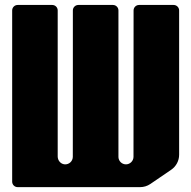

<svg xmlns="http://www.w3.org/2000/svg" viewBox="-20 -769 786 789"><path d="M597.9 -13 597.9 -13 683.4 -71.3C703.8 -85.2 716.1 -108.4 716.1 -133.1V-726.1C716.1 -738.5 706 -748.6 693.6 -748.6H551.4C539 -748.6 528.9 -738.6 528.9 -726.2L528.6 -124.6C528.6 -107.5 514.3 -93.6 497.6 -93.6C480.9 -93.6 467.4 -106.8 466.7 -123.3V-726.2C466.7 -738.6 456.6 -748.6 444.2 -748.6H301.9C289.5 -748.6 279.4 -738.5 279.4 -726.2V-491.5L279.2 -124.6C279.2 -106.5 263.6 -92 245.1 -93.7C229 -95.3 217.1 -109.7 217.1 -126V-726.2C217.1 -738.6 207.1 -748.6 194.7 -748.6H52.5C40 -748.6 30 -738.5 30 -726.2V-22.5C30 -10 40.1 0 52.5 0H555.8C570.8 0 585.5 -4.5 597.9 -13Z"/></svg>

Font: Gridlock
Style: Regular
Weight: 400
Designer: Abhik Krishna Ghosh
Version: Version 001.000